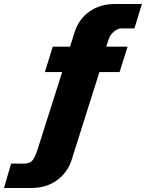

<svg xmlns="http://www.w3.org/2000/svg" viewBox="-109 -762 725 954"><path d="M485 -404H385L247 32Q226 97 173 134.5Q120 172 48 172H-89L-54 51H8Q36 51 49.5 38Q63 25 76 -14L200 -404H114L153 -530H239L262 -603Q283 -668 336 -705Q389 -742 460 -742H596L559 -621H495Q476 -621 457 -605Q438 -589 431 -567L419 -530H525Z"/></svg>

Font: Morrison ExtraBold
Style: Regular
Weight: 800
Designer: Pablo Impallari, Rodrigo Fuenzalida (Modified by Dan O. Williams)
Version: Version 0.03;June 6, 2019;FontCreator 11.5.0.2425 64-bit; tt